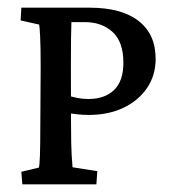

<svg xmlns="http://www.w3.org/2000/svg" viewBox="-20 -480 455 500"><path d="M38.1 0 35.6 -32.7 81.1 -43.5Q83 -48.3 84 -74.7Q85 -101.1 85 -157.2L85.9 -305.2Q85.9 -359.4 84.5 -385.7Q83 -412.1 82 -416L33.7 -426.8L35.6 -460H212.9Q296.4 -460 340.8 -425.5Q385.3 -391.1 385.3 -326.7Q385.3 -283.2 362.5 -250.2Q339.8 -217.3 300.8 -199Q261.7 -180.7 211.4 -180.7Q194.8 -180.7 180.4 -182.4Q166 -184.1 153.3 -186V-232.4Q168 -227.5 181.6 -224.9Q195.3 -222.2 210 -222.2Q252.9 -222.2 277.1 -245.6Q301.3 -269 301.3 -316.4Q301.3 -371.1 273.2 -396.7Q245.1 -422.4 201.2 -422.4H166Q165.5 -414.6 165 -382.3Q164.6 -350.1 164.6 -305.2L165 -157.2Q165 -101.1 166.7 -75.2Q168.5 -49.3 168.9 -44.4L233.4 -34.2L231 0Z"/></svg>

Font: Lateef
Style: Regular
Weight: 400
Designer: SIL International
Foundry: SIL International
Version: Version 4.200